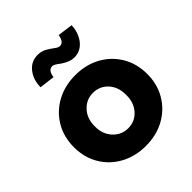

<svg xmlns="http://www.w3.org/2000/svg" viewBox="-210 -909 1059 1059"><g transform="rotate(-45 320.0 -379.0)"><path d="M320 10Q238 10 173 -25.5Q108 -61 71 -123.5Q34 -186 34 -265Q34 -346 71 -408.5Q108 -471 173 -506.5Q238 -542 320 -542Q403 -542 467.5 -506.5Q532 -471 569 -408.5Q606 -346 606 -265Q606 -186 569 -123.5Q532 -61 467.5 -25.5Q403 10 320 10ZM320 -128Q373 -128 408 -167Q443 -206 442 -265Q443 -327 408 -365.5Q373 -404 320 -404Q268 -404 232 -365Q196 -326 197 -265Q196 -206 232 -167Q268 -128 320 -128ZM386 -614Q370 -614 352.5 -620Q335 -626 312 -641Q294 -655 283.5 -661Q273 -667 266 -667Q234 -667 228 -619L138 -630Q138 -687 169.5 -727.5Q201 -768 254 -768Q271 -768 287.5 -762.5Q304 -757 327 -741Q341 -731 352.5 -723Q364 -715 375 -715Q404 -715 412 -763L501 -751Q500 -715 485.5 -683.5Q471 -652 446 -633Q421 -614 386 -614Z"/></g></svg>

Font: Readex Pro
Style: Bold
Weight: 700
Designer: Bonnie Shaver-Troup, Thomas Jockin
Foundry: Lexend
Version: Version 1.203; ttfautohint (v1.8.3)